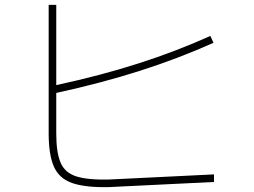

<svg xmlns="http://www.w3.org/2000/svg" viewBox="-20 -762 1040 785"><path d="M855 -49V-18L425 3Q329 5 275.5 -13.5Q222 -32 200.5 -80.5Q179 -129 179 -216V-742H210V-414Q391 -453 545.5 -502.5Q700 -552 840 -615L853 -587Q710 -523 552 -472.5Q394 -422 210 -382V-216Q210 -139 227.5 -97.5Q245 -56 291.5 -41Q338 -26 425 -28Z"/></svg>

Font: Murecho ExtraLight
Style: Regular
Weight: 200
Designer: Neil Summerour
Foundry: Positype
Version: Version 1.010; ttfautohint (v1.8.3)